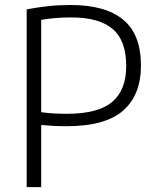

<svg xmlns="http://www.w3.org/2000/svg" viewBox="-20 -768 646 788"><path d="M89.5 0V-729.5Q133.5 -738 177.5 -742.8Q221.5 -747.5 270 -747.5Q412 -747.5 485.2 -687.5Q558.5 -627.5 558.5 -499Q558.5 -378 485.2 -314Q412 -250 253 -250Q225.5 -250 201 -251.2Q176.5 -252.5 149 -255V0ZM254.5 -301Q383 -301 440.5 -349.8Q498 -398.5 498 -497.5Q498 -602 442.2 -649.2Q386.5 -696.5 273 -696.5Q238 -696.5 207.8 -694Q177.5 -691.5 149 -686.5V-307.5Q175 -304 200.2 -302.5Q225.5 -301 254.5 -301Z"/></svg>

Font: Encode Sans Condensed Thin Light
Style: Regular
Weight: 300
Version: Version 3.002